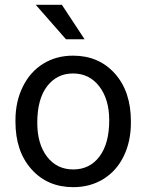

<svg xmlns="http://www.w3.org/2000/svg" viewBox="-20 -770 610 800"><path d="M44.4 -269Q44.4 -346.7 75 -408.7Q105.5 -470.7 159.9 -504.4Q214.4 -538.1 284.2 -538.1Q392.1 -538.1 458.7 -463.4Q525.4 -388.7 525.4 -264.6V-258.3Q525.4 -181.2 495.8 -119.9Q466.3 -58.6 411.4 -24.4Q356.4 9.8 285.2 9.8Q177.7 9.8 111.1 -64.9Q44.4 -139.6 44.4 -262.7ZM135.3 -258.3Q135.3 -170.4 176 -117.2Q216.8 -64 285.2 -64Q354 -64 394.5 -117.9Q435.1 -171.9 435.1 -269Q435.1 -356 393.8 -409.9Q352.5 -463.9 284.2 -463.9Q217.3 -463.9 176.3 -410.6Q135.3 -357.4 135.3 -258.3ZM332.5 -606.4H254.9L128.9 -750H237.8Z"/></svg>

Font: APIMedia Roboto
Style: Regular
Weight: 400
Designer: Google
Version: Version 2.137; 2017